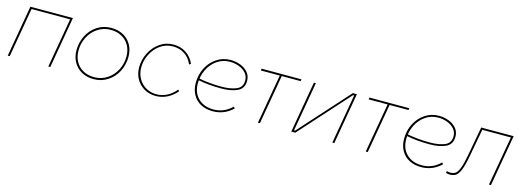

<svg xmlns="http://www.w3.org/2000/svg" viewBox="-7 -1199 5103 1880"><g transform="rotate(15 2545.0 -259.0)"><path d="M141 -520H572L482 0H462L549 -501H158L71 0H51Z M687 -226Q687 -304 721.5 -373Q756 -442 819 -483.5Q882 -525 962 -525Q1032 -525 1085 -495.5Q1138 -466 1167 -413.5Q1196 -361 1196 -294Q1196 -214 1161 -145.5Q1126 -77 1063 -36Q1000 5 920 5Q851 5 798.5 -24.5Q746 -54 716.5 -106.5Q687 -159 687 -226ZM1176 -292Q1176 -354 1149.5 -402.5Q1123 -451 1074 -478Q1025 -505 961 -505Q888 -505 830 -466.5Q772 -428 739.5 -364.5Q707 -301 707 -228Q707 -166 733.5 -117.5Q760 -69 808.5 -42Q857 -15 921 -15Q995 -15 1053 -53.5Q1111 -92 1143.5 -155.5Q1176 -219 1176 -292Z M1323 -223Q1323 -298 1357.5 -368Q1392 -438 1453.5 -481.5Q1515 -525 1592 -525Q1666 -525 1722 -487.5Q1778 -450 1805 -386L1788 -376Q1762 -438 1711.5 -472Q1661 -506 1592 -506Q1520 -506 1463 -465Q1406 -424 1374.5 -359.5Q1343 -295 1343 -227Q1343 -167 1370 -117.5Q1397 -68 1445.5 -39.5Q1494 -11 1554 -11Q1610 -11 1659.5 -36.5Q1709 -62 1749 -110L1763 -98Q1722 -48 1667 -20.5Q1612 7 1551 7Q1486 7 1434 -23Q1382 -53 1352.5 -105.5Q1323 -158 1323 -223Z M1898 -220Q1898 -302 1933.5 -371.5Q1969 -441 2031.5 -482.5Q2094 -524 2172 -524Q2223 -524 2271 -506Q2319 -488 2349 -452.5Q2379 -417 2379 -367Q2379 -289 2314.5 -259.5Q2250 -230 2151 -230Q2020 -230 1914 -252L1916 -270Q2024 -248 2151 -248Q2240 -248 2300 -272.5Q2360 -297 2360 -366Q2360 -410 2332 -441.5Q2304 -473 2260 -489Q2216 -505 2170 -505Q2097 -505 2039.5 -465Q1982 -425 1950.5 -359.5Q1919 -294 1919 -220Q1919 -124 1977.5 -68Q2036 -12 2132 -12Q2186 -12 2233 -32Q2280 -52 2318 -90L2332 -76Q2290 -35 2239 -14Q2188 7 2129 7Q2060 7 2008 -20.5Q1956 -48 1927 -99.5Q1898 -151 1898 -220Z M2485 -520H2889L2886 -501H2482ZM2607 0H2587L2676 -510H2696Z M3015 -520H3035L2948 -19H2959L3410 -520H3451L3361 0H3341L3428 -501H3417L2966 0H2925Z M3578 -520H3982L3979 -501H3575ZM3700 0H3680L3769 -510H3789Z M4010 -220Q4010 -302 4045.5 -371.5Q4081 -441 4143.5 -482.5Q4206 -524 4284 -524Q4335 -524 4383 -506Q4431 -488 4461 -452.5Q4491 -417 4491 -367Q4491 -289 4426.5 -259.5Q4362 -230 4263 -230Q4132 -230 4026 -252L4028 -270Q4136 -248 4263 -248Q4352 -248 4412 -272.5Q4472 -297 4472 -366Q4472 -410 4444 -441.5Q4416 -473 4372 -489Q4328 -505 4282 -505Q4209 -505 4151.5 -465Q4094 -425 4062.5 -359.5Q4031 -294 4031 -220Q4031 -124 4089.5 -68Q4148 -12 4244 -12Q4298 -12 4345 -32Q4392 -52 4430 -90L4444 -76Q4402 -35 4351 -14Q4300 7 4241 7Q4172 7 4120 -20.5Q4068 -48 4039 -99.5Q4010 -151 4010 -220Z M4493 -2 4497 -21Q4505 -18 4513.5 -16.5Q4522 -15 4531 -15Q4563 -15 4583.5 -28.5Q4604 -42 4622 -87Q4640 -132 4657 -224L4711 -520H5040L4949 0H4929L5017 -501H4727L4676 -224Q4658 -124 4637 -74.5Q4616 -25 4592 -10Q4568 5 4530 5Q4520 5 4510.5 3Q4501 1 4493 -2Z"/></g></svg>

Font: Fixel Italic Variable Display Thin
Style: Italic
Weight: 100
Italic angle: -10°
Designer: AlfaBravo + MacPaw
Foundry: Kyrylo Tkachov, Marchela Mozhyna, Serhii Makarenko, Maria Weinstein, Zakhar Kryvoshyya
Version: Version 1.210;Glyphs 3.2 (3217)